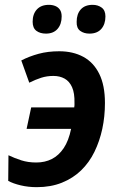

<svg xmlns="http://www.w3.org/2000/svg" viewBox="-20 -764 493 794"><path d="M132 10Q97 10 65.5 2.5Q34 -5 14 -16L15 -122Q40 -110 68 -101Q96 -92 130 -92Q166 -92 194.5 -106.5Q223 -121 243.5 -151.5Q264 -182 274 -231H90L109 -320H287Q288 -324 288 -329Q288 -334 288 -338Q289 -379 278 -403.5Q267 -428 247 -439Q227 -450 201 -450Q174 -450 150.5 -442.5Q127 -435 101 -422L68 -514Q101 -531 139.5 -541.5Q178 -552 225 -552Q282 -552 324.5 -529Q367 -506 390.5 -458.5Q414 -411 414 -338Q414 -282 403 -231Q392 -180 370.5 -136Q349 -92 315.5 -59.5Q282 -27 236 -8.5Q190 10 132 10ZM350 -625Q327 -625 311.5 -636.5Q296 -648 297 -674Q297 -706 314 -725Q331 -744 363 -744Q385 -744 400.5 -732.5Q416 -721 416 -696Q416 -664 399 -644.5Q382 -625 350 -625ZM170 -625Q146 -625 130.5 -636.5Q115 -648 115 -674Q115 -706 132.5 -725Q150 -744 182 -744Q197 -744 209 -739Q221 -734 228 -723.5Q235 -713 235 -696Q235 -664 218 -644.5Q201 -625 170 -625Z"/></svg>

Font: Noto Sans Display SemiBold
Style: Italic
Weight: 600
Italic angle: -12°
Designer: Monotype Design Team
Foundry: Monotype Imaging Inc.
Version: Version 2.003